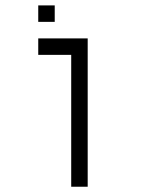

<svg xmlns="http://www.w3.org/2000/svg" viewBox="-20 -708 540 728"><path d="M187.5 -625V-687.5H125V-625ZM250 -500Q250 -500 250 0H312.5V-562.5H125V-500Z"/></svg>

Font: CalcUnifontExMono
Style: Regular
Weight: 500
Version: Version 15.0.06